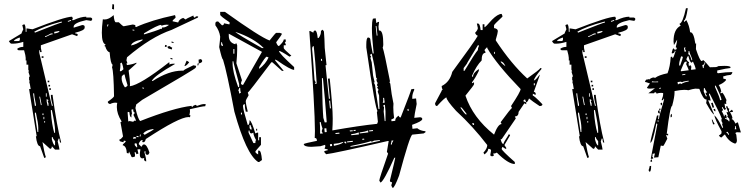

<svg xmlns="http://www.w3.org/2000/svg" viewBox="-20 -772 3663 938"><path d="M401.4 -690.4V-686.5H421.9Q430.7 -684.6 430.7 -677.7L425.8 -669.9Q404.3 -673.8 401.4 -673.8Q339.8 -660.2 339.8 -641.6V-636.7L380.9 -649.4H384.8Q393.6 -648.4 393.6 -641.6V-636.7Q393.6 -623 347.7 -612.3V-608.4Q360.4 -608.4 360.4 -599.6Q356.4 -599.6 356.4 -595.7L332 -604.5L179.7 -550.8V-538.1L183.6 -517.6H175.8V-526.4H171.9V-513.7L233.4 -254.9H237.3V-258.8Q228.5 -287.1 228.5 -308.6H237.3V-303.7Q257.8 -154.3 278.3 -78.1V-74.2Q270.5 -74.2 270.5 -94.7H265.6Q265.6 -89.8 261.7 -82Q270.5 -46.9 270.5 -41H249L233.4 -57.6Q233.4 -44.9 224.6 -44.9L187.5 -78.1Q196.3 -27.3 204.1 -3.9L196.3 0L175.8 -57.6Q161.1 -57.6 155.3 -106.4H159.2L122.1 -336.9H129.9Q126 -365.2 122.1 -374H126L122.1 -381.8V-394.5Q122.1 -398.4 126 -398.4L118.2 -422.9H122.1L118.2 -431.6V-456.1H109.4V-476.6H105.5V-489.3Q105.5 -499 97.7 -526.4H73.2Q64.5 -526.4 64.5 -534.2Q77.1 -543 93.8 -543V-567.4Q64.5 -558.6 43.9 -558.6H36.1Q30.3 -558.6 23.4 -571.3L85 -608.4Q85 -611.3 93.8 -628.9L88.9 -649.4L97.7 -653.3Q105.5 -653.3 105.5 -616.2H109.4V-632.8H114.3L138.7 -628.9Q296.9 -690.4 332 -690.4L335.9 -682.6L332 -673.8H339.8Q375 -690.4 401.4 -690.4ZM311.5 -669.9V-666H315.4Q323.2 -669.9 327.1 -669.9V-673.8H323.2Q315.4 -669.9 311.5 -669.9ZM146.5 -616.2Q150.4 -616.2 150.4 -612.3Q275.4 -662.1 282.2 -662.1V-666H278.3Q188.5 -642.6 146.5 -616.2ZM245.1 -616.2V-608.4Q270.5 -612.3 270.5 -620.1H265.6ZM200.2 -595.7V-591.8H204.1Q227.5 -604.5 237.3 -604.5V-608.4H228.5Q208 -595.7 200.2 -595.7ZM47.9 -571.3H68.4Q77.1 -571.3 77.1 -579.1V-587.9H73.2Q47.9 -578.1 47.9 -571.3ZM183.6 -497.1H192.4V-489.3H183.6ZM212.9 -377.9H220.7V-370.1H212.9ZM216.8 -357.4H224.6V-349.6H216.8ZM220.7 -340.8H228.5V-333H220.7ZM142.6 -316.4V-308.6L150.4 -254.9H155.3V-262.7Q146.5 -303.7 146.5 -316.4ZM204.1 -316.4V-299.8H208V-316.4ZM171.9 -299.8 179.7 -258.8H183.6L175.8 -299.8ZM208 -288.1V-275.4L212.9 -254.9H216.8V-267.6Q212.9 -275.4 212.9 -279.3Q216.8 -279.3 216.8 -283.2ZM228.5 -234.4V-225.6Q233.4 -161.1 245.1 -123H249V-135.7Q249 -161.1 233.4 -234.4ZM150.4 -221.7V-213.9L163.1 -127H167V-148.4Q167 -168.9 155.3 -221.7ZM187.5 -217.8V-210H192.4V-217.8ZM192.4 -201.2V-189.5H196.3V-201.2ZM196.3 -180.7V-172.9H200.2V-180.7ZM233.4 -102.5V-90.8Q241.2 -61.5 249 -61.5V-82Q237.3 -95.7 237.3 -102.5Z M686.5 -604.5Q743.2 -621.1 766.6 -631.8L770.5 -629.9L771.5 -637.7H776.4Q789.1 -637.7 805.7 -650.4Q799.8 -651.4 793.9 -651.4Q782.2 -651.4 769.5 -646.5Q767.6 -646.5 767.6 -649.4V-650.4Q751 -650.4 683.6 -609.4L682.6 -604.5ZM649.4 -50.8 650.4 -55.7Q648.4 -63.5 648.4 -67.4V-70.3L638.7 -72.3L637.7 -66.4Q637.7 -60.5 649.4 -50.8ZM629.9 -93.8Q637.7 -95.7 641.6 -95.7H644.5L645.5 -100.6L632.8 -103.5ZM656.2 -101.6 657.2 -106.4 647.5 -108.4 646.5 -103.5ZM666 -104.5 668 -114.3 664.1 -115.2 662.1 -105.5ZM686.5 -113.3Q730.5 -137.7 731.4 -140.6L727.5 -141.6Q693.4 -136.7 679.7 -120.1ZM631.8 -176.8Q632.8 -182.6 639.6 -182.6L644.5 -181.6V-182.6Q644.5 -186.5 631.8 -210.9Q637.7 -217.8 638.7 -221.7Q630.9 -223.6 630.9 -234.4V-238.3L622.1 -236.3L625 -212.9L622.1 -213.9V-198.2Q613.3 -200.2 612.3 -223.6L604.5 -225.6L603.5 -221.7Q606.4 -191.4 606.4 -181.6L605.5 -178.7L613.3 -180.7ZM683.6 -338.9V-342.8L675.8 -344.7L674.8 -340.8ZM590.8 -345.7Q596.7 -345.7 603.5 -354.5Q588.9 -400.4 588.9 -407.2V-408.2H586.9Q582 -408.2 575.2 -399.4Q574.2 -394.5 574.2 -388.7Q574.2 -369.1 589.8 -345.7ZM570.3 -423.8Q572.3 -423.8 583 -433.6Q578.1 -464.8 572.3 -466.8Q571.3 -462.9 568.4 -462.9H567.4Q568.4 -460 568.4 -453.1Q568.4 -443.4 565.4 -424.8ZM620.1 -549.8Q645.5 -554.7 675.8 -575.2L676.8 -579.1H673.8Q625 -569.3 620.1 -549.8ZM506.8 -642.6 509.8 -652.3 505.9 -653.3 502.9 -643.6ZM635.7 -622.1 636.7 -626 627.9 -627.9 627 -624ZM694.3 16.6Q683.6 14.6 683.6 5.9L684.6 0L674.8 2Q663.1 0 663.1 -15.6Q663.1 -26.4 666 -42L661.1 -43L651.4 -42L656.2 -21.5L645.5 -18.6V-21.5Q645.5 -27.3 638.7 -29.3L637.7 -25.4Q639.6 -19.5 639.6 -13.7L638.7 -6.8L627.9 -3.9L623 -4.9L610.4 -32.2L608.4 -22.5L599.6 -24.4Q597.7 -58.6 579.1 -62.5L581.1 -67.4Q592.8 -76.2 594.7 -83L585 -85L583 -77.1Q576.2 -79.1 569.8 -80.6Q563.5 -82 563.5 -87.9V-90.8H564.5Q570.3 -90.8 581.1 -105.5L568.4 -175.8H570.3Q573.2 -175.8 574.2 -178.7Q550.8 -215.8 550.8 -249Q550.8 -259.8 552.7 -269.5L543.9 -270.5Q531.2 -270.5 517.6 -263.7Q506.8 -266.6 506.8 -273.4V-275.4Q535.2 -294.9 537.1 -301.8Q535.2 -423.8 527.3 -442.4L530.3 -456.1Q520.5 -458 515.6 -516.6Q502 -519.5 494.1 -545.9L489.3 -546.9L496.1 -554.7Q477.5 -559.6 477.5 -612.3Q477.5 -638.7 482.4 -677.7L491.2 -676.8Q511.7 -676.8 535.2 -698.2Q538.1 -664.1 545.9 -663.1H560.5Q578.1 -645.5 584 -643.6L628.9 -652.3L641.6 -649.4L640.6 -645.5Q640.6 -640.6 644.5 -639.6Q719.7 -673.8 835 -698.2L837.9 -688.5L836.9 -684.6L824.2 -672.9L823.2 -668L850.6 -662.1Q854.5 -677.7 875 -684.6Q882.8 -678.7 887.7 -676.8Q888.7 -680.7 924.8 -696.3Q924.8 -687.5 932.6 -685.5Q934.6 -692.4 942.4 -692.4L948.2 -691.4L947.3 -686.5L818.4 -626Q717.8 -591.8 600.6 -492.2L597.7 -477.5L602.5 -462.9H601.6Q598.6 -462.9 596.7 -459Q600.6 -458 600.6 -455.1V-454.1Q627 -457 646.5 -465.8V-461.9L608.4 -427.7Q615.2 -378.9 615.2 -359.4L614.3 -350.6Q665 -357.4 804.7 -466.8L808.6 -465.8L806.6 -457Q817.4 -460.9 827.1 -460.9Q832 -460.9 835.9 -460Q734.4 -402.3 721.7 -377L725.6 -376Q804.7 -426.8 869.1 -426.8H876Q877.9 -431.6 924.8 -453.1L938.5 -450.2Q937.5 -446.3 936 -440.9Q934.6 -435.5 674.8 -284.2L645.5 -261.7L641.6 -244.1Q654.3 -188.5 665 -180.7Q829.1 -245.1 916 -254.9V-252.9Q916 -250 919.9 -249Q920.9 -255.9 936.5 -259.8Q940.4 -258.8 940.4 -255.9V-253.9Q964.8 -263.7 978.5 -263.7L985.4 -262.7L982.4 -252.9H980.5Q968.8 -252.9 907.2 -238.3Q908.2 -234.4 908.2 -229.5Q908.2 -221.7 905.3 -210L910.2 -209L908.2 -199.2L901.4 -200.2Q855.5 -200.2 692.4 -92.8Q688.5 -77.1 680.7 -77.1L674.8 -78.1L676.8 -87.9H674.8Q665 -87.9 657.2 -68.4L668.9 -56.6L672.9 -55.7Q675.8 -66.4 683.6 -66.4Q697.3 -66.4 710 -27.3Q707 -15.6 700.2 -15.6Q690.4 -15.6 690.4 -26.4L691.4 -32.2L686.5 -33.2L685.5 -28.3Q694.3 2.9 694.3 13.7ZM822.3 -481.4 812.5 -484.4 813.5 -489.3 823.2 -486.3ZM948.2 -452.1 944.3 -453.1 946.3 -462.9 951.2 -461.9ZM880.9 -449.2 891.6 -475.6Q894.5 -474.6 897.5 -472.7Q900.4 -470.7 904.3 -467.8Q890.6 -449.2 880.9 -449.2ZM951.2 -461.9 950.2 -480.5 960.9 -483.4Q967.8 -479.5 967.8 -473.6Q967.8 -465.8 951.2 -461.9ZM819.3 -530.3 805.7 -534.2Q798.8 -536.1 798.8 -542V-544.9L808.6 -546.9Q817.4 -540 821.3 -539.1ZM793 -542 785.2 -543.9 787.1 -552.7 794.9 -550.8ZM827.1 -561.5 817.4 -564.5 818.4 -569.3 828.1 -566.4ZM537.1 -725.6 527.3 -728.5 529.3 -752 537.1 -750Z M1055.7 -713.9H1079.1Q1251 -590.8 1296.9 -574.2Q1326.2 -611.3 1329.1 -611.3H1347.7L1357.4 -607.4Q1357.4 -602.5 1329.1 -565.4Q1335.9 -546.9 1342.8 -546.9Q1366.2 -568.4 1366.2 -579.1H1376V-570.3Q1376 -565.4 1371.1 -565.4L1376 -555.7V-550.8H1366.2V-537.1Q1366.2 -532.2 1403.3 -500L1394.5 -495.1Q1351.6 -523.4 1342.8 -523.4Q1342.8 -511.7 1417 -444.3V-430.7Q1399.4 -430.7 1334 -476.6L1324.2 -481.4V-476.6L1366.2 -425.8H1357.4L1310.5 -467.8H1305.7Q1194.3 -319.3 1190.4 -319.3Q1194.3 -310.5 1194.3 -305.7Q1180.7 -284.2 1180.7 -277.3Q1180.7 -265.6 1190.4 -226.6H1180.7Q1175.8 -244.1 1175.8 -263.7Q1167 -261.7 1167 -253.9Q1167 -238.3 1190.4 -161.1Q1199.2 -161.1 1199.2 -184.6Q1209 -181.6 1227.5 -120.1L1236.3 -124H1241.2V-86.9H1246.1V-101.6H1254.9V-64.5Q1227.5 -34.2 1227.5 -31.2Q1227.5 -24.4 1241.2 -17.6V-36.1H1246.1Q1255.9 -36.1 1259.8 9.8L1246.1 19.5H1241.2Q1182.6 -18.6 1125 -226.6Q1087.9 -423.8 1069.3 -481.4Q1064.5 -481.4 1050.8 -542Q1055.7 -583 1055.7 -592.8Q1051.8 -622.1 1032.2 -648.4V-658.2Q1033.2 -667 1042 -667H1045.9L1064.5 -648.4Q1074.2 -648.4 1074.2 -658.2L1097.7 -653.3H1101.6V-663.1Q1055.7 -693.4 1055.7 -700.2ZM1129.9 -616.2Q1136.7 -606.4 1259.8 -537.1H1268.6Q1218.8 -586.9 1129.9 -616.2ZM1097.7 -607.4V-597.7Q1097.7 -563.5 1129.9 -555.7Q1129.9 -560.5 1134.8 -560.5L1138.7 -550.8V-528.3Q1138.7 -502.9 1134.8 -462.9L1162.1 -379.9Q1157.2 -371.1 1157.2 -361.3L1167 -356.4L1259.8 -518.6ZM1060.5 -565.4V-550.8L1069.3 -546.9V-550.8Q1064.5 -560.5 1064.5 -565.4ZM1120.1 -532.2V-509.8H1125V-532.2ZM1246.1 -444.3V-435.5Q1278.3 -460 1292 -491.2L1283.2 -495.1Q1276.4 -495.1 1246.1 -444.3ZM1116.2 -472.7V-462.9Q1116.2 -420.9 1143.6 -346.7H1148.4V-361.3Q1120.1 -465.8 1120.1 -472.7ZM1148.4 -342.8Q1148.4 -333 1143.6 -333Q1148.4 -325.2 1148.4 -314.5L1157.2 -319.3Q1153.3 -327.1 1153.3 -342.8ZM1157.2 -221.7V-212.9H1162.1V-221.7ZM1199.2 -161.1V-147.5Q1201.2 -138.7 1209 -138.7V-147.5Q1204.1 -156.2 1204.1 -161.1ZM1231.4 -142.6H1236.3V-133.8H1231.4ZM1194.3 -133.8V-124L1217.8 -73.2H1227.5Q1227.5 -86.9 1231.4 -86.9Q1217.8 -110.4 1217.8 -124L1209 -120.1Q1199.2 -120.1 1199.2 -133.8Z M1898.4 146.5Q1892.6 137.7 1891.6 132.8Q1895.5 123 1895.5 118.2H1893.6Q1885.7 118.2 1884.8 110.4Q1911.1 2.9 1911.1 -2L1906.2 -1Q1855.5 113.3 1838.9 120.1L1833 110.4Q1833 100.6 1876 -21.5L1870.1 -30.3L1878.9 -83H1874Q1611.3 -22.5 1573.2 -18.6L1562.5 -31.2Q1570.3 -37.1 1581.1 -38.1L1580.1 -43H1578.1Q1573.2 -43 1565.4 -45.9L1569.3 -55.7L1568.4 -64.5L1544.9 -57.6L1501 -54.7Q1464.8 -54.7 1463.9 -68.4Q1469.7 -72.3 1528.3 -84Q1528.3 -97.7 1519.5 -97.7H1517.6Q1518.6 -107.4 1518.6 -131.8Q1518.6 -237.3 1491.2 -620.1H1496.1L1510.7 -612.3Q1511.7 -623 1519.5 -623Q1528.3 -623 1532.2 -585.9L1537.1 -586.9Q1547.9 -602.5 1547.9 -616.2V-621.1L1556.6 -627L1562.5 -618.2Q1565.4 -586.9 1566.4 -538.1L1575.2 -454.1L1570.3 -453.1L1586.9 -289.1L1591.8 -290L1582 -387.7L1590.8 -388.7Q1605.5 -248 1605.5 -192.4Q1605.5 -162.1 1603.5 -134.8Q1736.3 -158.2 1822.3 -167L1826.2 -176.8L1821.3 -223.6Q1821.3 -228.5 1825.2 -229.5Q1814.5 -229.5 1769.5 -540V-553.7Q1769.5 -587.9 1778.3 -588.9Q1788.1 -587.9 1789.1 -580.1Q1790 -566.4 1800.8 -510.7H1805.7Q1796.9 -589.8 1796.9 -634.8Q1796.9 -667 1801.8 -680.7L1815.4 -682.6L1818.4 -659.2L1827.1 -665H1832L1829.1 -641.6L1831.1 -623H1834Q1852.5 -623 1852.5 -554.7Q1852.5 -545.9 1849.6 -539.1Q1856.4 -523.4 1885.7 -373L1881.8 -372.1L1886.7 -363.3Q1892.6 -309.6 1902.3 -265.6L1901.4 -248Q1901.4 -224.6 1905.3 -195.3Q1896.5 -189.5 1891.6 -188.5L1892.6 -179.7L1911.1 -181.6V-184.6Q1911.1 -196.3 1927.7 -207Q1929.7 -198.2 1936.5 -198.2H1937.5Q1989.3 -330.1 1989.3 -335.9L2002.9 -337.9L2003.9 -333Q1994.1 -312.5 1994.1 -297.9V-289.1L2012.7 -291L2015.6 -263.7Q2003.9 -207 2003.9 -197.3V-196.3L2032.2 -199.2Q2043 -198.2 2043 -190.4Q2043 -179.7 1993.2 -162.1L1995.1 -142.6L2018.6 -145.5Q2033.2 -132.8 2058.6 -130.9V-126L2049.8 -120.1L1994.1 -114.3Q1981.4 -106.4 1929.7 85.9Q1907.2 145.5 1898.4 146.5ZM1820.3 -597.7 1824.2 -598.6 1819.3 -644.5H1815.4ZM1518.6 -362.3 1527.3 -363.3Q1520.5 -479.5 1512.7 -546.9Q1504.9 -545.9 1504.9 -534.2V-531.2Q1507.8 -507.8 1516.6 -380.9Q1521.5 -373 1522.5 -367.2Q1518.6 -367.2 1518.6 -364.3ZM1553.7 -474.6 1552.7 -484.4H1547.9L1548.8 -474.6ZM1834 -239.3 1832 -305.7 1825.2 -324.2 1829.1 -334Q1823.2 -341.8 1822.3 -346.7L1827.1 -347.7L1821.3 -356.4L1825.2 -366.2Q1819.3 -374 1818.4 -384.8H1823.2L1817.4 -393.6Q1812.5 -442.4 1795.9 -509.8L1787.1 -503.9L1793 -495.1Q1793 -491.2 1789.1 -490.2L1795.9 -467.8L1802.7 -402.3L1810.5 -369.1H1805.7Q1811.5 -360.4 1812.5 -355.5Q1815.4 -328.1 1829.1 -239.3ZM1566.4 -173.8 1576.2 -174.8Q1568.4 -285.2 1557.6 -390.6L1552.7 -389.6Q1555.7 -234.4 1559.6 -196.3ZM1591.8 -242.2 1596.7 -243.2 1592.8 -280.3H1587.9ZM1849.6 -269.5 1859.4 -270.5 1856.4 -293.9H1851.6L1852.5 -284.2Q1852.5 -274.4 1849.6 -269.5ZM1863.3 -180.7V-228.5L1860.4 -260.7L1851.6 -255.9Q1851.6 -251 1856.4 -251L1854.5 -227.5L1859.4 -180.7ZM1976.6 -230.5 1975.6 -240.2 1970.7 -239.3 1971.7 -230.5ZM1543.9 -119.1 1557.6 -120.1 1551.8 -129.9Q1551.8 -134.8 1555.7 -143.6Q1548.8 -162.1 1546.9 -175.8H1542Q1543.9 -158.2 1543.9 -134.8ZM1566.4 -126 1576.2 -127 1574.2 -145.5 1564.5 -144.5ZM1689.5 -129.9 1703.1 -130.9V-135.7L1688.5 -134.8ZM1708 -131.8 1717.8 -132.8 1716.8 -137.7 1707 -136.7ZM1619.1 -117.2 1638.7 -119.1 1637.7 -124 1619.1 -122.1ZM1737.3 -120.1 1779.3 -125 1778.3 -134.8Q1761.7 -127.9 1737.3 -125ZM1784.2 -129.9 1802.7 -131.8 1801.8 -136.7 1783.2 -134.8ZM1696.3 -111.3 1733.4 -115.2 1732.4 -125Q1714.8 -118.2 1695.3 -116.2ZM1750 -88.9 1759.8 -89.8 1758.8 -94.7 1750 -93.8ZM1611.3 -59.6Q1657.2 -69.3 1657.2 -79.1L1633.8 -72.3L1610.4 -69.3ZM1671.9 -71.3 1670.9 -80.1 1661.1 -79.1Q1664.1 -71.3 1669.9 -71.3ZM1675.8 -76.2 1704.1 -79.1 1703.1 -84 1675.8 -81.1ZM1592.8 -57.6 1602.5 -58.6 1601.6 -68.4 1591.8 -67.4ZM1692.4 -54.7Q1715.8 -56.6 1835.9 -84V-87.9L1807.6 -85Q1798.8 -80.1 1793.9 -79.1V-84Q1788.1 -78.1 1692.4 -58.6ZM1889.6 -65.4 1894.5 -66.4V-67.4Q1894.5 -74.2 1902.3 -85.9L1892.6 -85V-83Q1892.6 -78.1 1889.6 -70.3Z M2550.8 -272.5Q2545.9 -281.2 2545.9 -286.1Q2537.1 -285.2 2537.1 -277.3Q2545.9 -272.5 2550.8 -272.5ZM2295.9 -161.1V-169.9H2286.1Q2288.1 -161.1 2295.9 -161.1ZM2258.8 -211.9V-216.8Q2235.4 -249 2230.5 -249V-244.1Q2252 -211.9 2258.8 -211.9ZM2592.8 -355.5V-365.2H2587.9V-355.5ZM2449.2 -448.2Q2439.5 -471.7 2425.8 -471.7Q2425.8 -465.8 2449.2 -448.2ZM2397.5 -508.8V-518.6H2393.6V-508.8ZM2393.6 -114.3Q2413.1 -166 2430.7 -166L2425.8 -174.8Q2476.6 -244.1 2481.4 -244.1L2476.6 -253.9Q2523.4 -324.2 2523.4 -336.9Q2404.3 -460 2360.4 -537.1V-541Q2357.4 -541 2346.7 -527.3L2351.6 -518.6V-513.7Q2333 -513.7 2333 -476.6Q2307.6 -451.2 2286.1 -402.3V-397.5H2291Q2291 -416 2319.3 -434.6V-425.8Q2301.8 -389.6 2286.1 -370.1V-365.2L2295.9 -370.1V-360.4Q2295.9 -356.4 2253.9 -304.7Q2290 -197.3 2393.6 -114.3ZM2249 -425.8Q2299.8 -510.7 2314.5 -527.3Q2314.5 -538.1 2319.3 -545.9V-550.8H2314.5L2263.7 -466.8Q2263.7 -462.9 2245.1 -439.5V-425.8ZM2550.8 -272.5V-262.7L2542 -267.6L2513.7 -225.6Q2513.7 -203.1 2495.1 -203.1L2500 -193.4L2430.7 -91.8H2425.8Q2431.6 -68.4 2439.5 -68.4Q2439.5 -76.2 2462.9 -110.4V-114.3H2471.7V-110.4L2444.3 -63.5L2453.1 -49.8V-44.9H2449.2L2434.6 -54.7L2430.7 -44.9Q2430.7 -37.1 2495.1 19.5V29.3Q2462.9 29.3 2407.2 -26.4Q2399.4 -21.5 2388.7 -21.5L2393.6 -12.7L2383.8 -7.8L2375 -12.7L2378.9 -36.1Q2378.9 -44.9 2365.2 -44.9Q2365.2 -31.2 2346.7 -17.6L2341.8 -26.4Q2360.4 -45.9 2360.4 -63.5Q2290 -155.3 2208 -230.5Q2161.1 -282.2 2161.1 -295.9Q2153.3 -295.9 2115.2 -253.9Q2105.5 -253.9 2105.5 -267.6L2137.7 -328.1Q2137.7 -333 2142.6 -333Q2137.7 -341.8 2137.7 -351.6Q2177.7 -371.1 2189.5 -420.9Q2299.8 -570.3 2314.5 -597.7Q2307.6 -597.7 2300.8 -611.3Q2314.5 -626 2314.5 -634.8L2309.6 -657.2H2314.5Q2325.2 -657.2 2328.1 -625H2337.9V-653.3H2346.7V-638.7Q2351.6 -638.7 2383.8 -675.8Q2412.1 -704.1 2430.7 -704.1L2434.6 -694.3V-690.4Q2393.6 -652.3 2393.6 -648.4V-634.8Q2412.1 -631.8 2412.1 -620.1Q2412.1 -611.3 2402.3 -579.1V-574.2Q2477.5 -460 2555.7 -388.7Q2615.2 -430.7 2620.1 -439.5H2625V-434.6Q2590.8 -393.6 2587.9 -378.9Q2596.7 -378.9 2616.2 -407.2V-402.3L2587.9 -323.2Q2597.7 -322.3 2597.7 -309.6H2592.8L2583 -314.5V-304.7Q2589.8 -304.7 2629.9 -262.7Q2629.9 -253.9 2616.2 -253.9Q2579.1 -278.3 2564.5 -291Q2557.6 -272.5 2550.8 -272.5Z M3054.7 -690.4V-686.5H3075.2Q3084 -684.6 3084 -677.7L3079.1 -669.9Q3057.6 -673.8 3054.7 -673.8Q2993.2 -660.2 2993.2 -641.6V-636.7L3034.2 -649.4H3038.1Q3046.9 -648.4 3046.9 -641.6V-636.7Q3046.9 -623 3001 -612.3V-608.4Q3013.7 -608.4 3013.7 -599.6Q3009.8 -599.6 3009.8 -595.7L2985.4 -604.5L2833 -550.8V-538.1L2836.9 -517.6H2829.1V-526.4H2825.2V-513.7L2886.7 -254.9H2890.6V-258.8Q2881.8 -287.1 2881.8 -308.6H2890.6V-303.7Q2911.1 -154.3 2931.6 -78.1V-74.2Q2923.8 -74.2 2923.8 -94.7H2918.9Q2918.9 -89.8 2915 -82Q2923.8 -46.9 2923.8 -41H2902.3L2886.7 -57.6Q2886.7 -44.9 2877.9 -44.9L2840.8 -78.1Q2849.6 -27.3 2857.4 -3.9L2849.6 0L2829.1 -57.6Q2814.5 -57.6 2808.6 -106.4H2812.5L2775.4 -336.9H2783.2Q2779.3 -365.2 2775.4 -374H2779.3L2775.4 -381.8V-394.5Q2775.4 -398.4 2779.3 -398.4L2771.5 -422.9H2775.4L2771.5 -431.6V-456.1H2762.7V-476.6H2758.8V-489.3Q2758.8 -499 2751 -526.4H2726.6Q2717.8 -526.4 2717.8 -534.2Q2730.5 -543 2747.1 -543V-567.4Q2717.8 -558.6 2697.3 -558.6H2689.5Q2683.6 -558.6 2676.8 -571.3L2738.3 -608.4Q2738.3 -611.3 2747.1 -628.9L2742.2 -649.4L2751 -653.3Q2758.8 -653.3 2758.8 -616.2H2762.7V-632.8H2767.6L2792 -628.9Q2950.2 -690.4 2985.4 -690.4L2989.3 -682.6L2985.4 -673.8H2993.2Q3028.3 -690.4 3054.7 -690.4ZM2964.8 -669.9V-666H2968.8Q2976.6 -669.9 2980.5 -669.9V-673.8H2976.6Q2968.8 -669.9 2964.8 -669.9ZM2799.8 -616.2Q2803.7 -616.2 2803.7 -612.3Q2928.7 -662.1 2935.5 -662.1V-666H2931.6Q2841.8 -642.6 2799.8 -616.2ZM2898.4 -616.2V-608.4Q2923.8 -612.3 2923.8 -620.1H2918.9ZM2853.5 -595.7V-591.8H2857.4Q2880.9 -604.5 2890.6 -604.5V-608.4H2881.8Q2861.3 -595.7 2853.5 -595.7ZM2701.2 -571.3H2721.7Q2730.5 -571.3 2730.5 -579.1V-587.9H2726.6Q2701.2 -578.1 2701.2 -571.3ZM2836.9 -497.1H2845.7V-489.3H2836.9ZM2866.2 -377.9H2874V-370.1H2866.2ZM2870.1 -357.4H2877.9V-349.6H2870.1ZM2874 -340.8H2881.8V-333H2874ZM2795.9 -316.4V-308.6L2803.7 -254.9H2808.6V-262.7Q2799.8 -303.7 2799.8 -316.4ZM2857.4 -316.4V-299.8H2861.3V-316.4ZM2825.2 -299.8 2833 -258.8H2836.9L2829.1 -299.8ZM2861.3 -288.1V-275.4L2866.2 -254.9H2870.1V-267.6Q2866.2 -275.4 2866.2 -279.3Q2870.1 -279.3 2870.1 -283.2ZM2881.8 -234.4V-225.6Q2886.7 -161.1 2898.4 -123H2902.3V-135.7Q2902.3 -161.1 2886.7 -234.4ZM2803.7 -221.7V-213.9L2816.4 -127H2820.3V-148.4Q2820.3 -168.9 2808.6 -221.7ZM2840.8 -217.8V-210H2845.7V-217.8ZM2845.7 -201.2V-189.5H2849.6V-201.2ZM2849.6 -180.7V-172.9H2853.5V-180.7ZM2886.7 -102.5V-90.8Q2894.5 -61.5 2902.3 -61.5V-82Q2890.6 -95.7 2890.6 -102.5Z M3324.2 -519.5 3332 -520.5 3331.1 -524.4Q3326.2 -531.2 3326.2 -535.2Q3329.1 -536.1 3329.1 -539.1V-540L3321.3 -539.1ZM3358.4 -477.5 3362.3 -478.5 3359.4 -489.3Q3348.6 -512.7 3347.7 -522.5H3343.8V-518.6Q3343.8 -511.7 3341.8 -506.8H3342.8Q3350.6 -506.8 3358.4 -477.5ZM3302.7 -451.2Q3316.4 -489.3 3316.4 -494.1L3307.6 -497.1Q3297.9 -470.7 3297.9 -457Q3297.9 -451.2 3300.8 -451.2ZM3356.4 -430.7 3378.9 -433.6Q3376 -450.2 3365.2 -471.7L3359.4 -465.8Q3350.6 -465.8 3342.8 -499Q3337.9 -497.1 3333 -482.4Q3340.8 -468.8 3346.7 -468.8L3343.8 -460.9L3345.7 -449.2L3353.5 -454.1Q3354.5 -446.3 3358.4 -446.3Q3356.4 -442.4 3356.4 -437.5ZM3306.6 -423.8 3344.7 -428.7Q3344.7 -432.6 3332 -459Q3335 -464.8 3335 -468.8V-470.7Q3331.1 -470.7 3326.7 -470.2Q3322.3 -469.7 3305.7 -427.7ZM3418 -439.5V-442.4Q3418 -451.2 3425.8 -463.9Q3425.8 -467.8 3421.9 -467.8V-465.8Q3421.9 -456.1 3411.1 -454.1L3414.1 -439.5ZM3313.5 -404.3 3328.1 -407.2V-411.1L3312.5 -408.2ZM3195.3 -370.1V-374L3180.7 -373Q3170.9 -373 3168 -375Q3164.1 -374 3164.1 -370.1ZM3292 -359.4Q3295.9 -362.3 3298.8 -363.3Q3301.8 -364.3 3302.7 -364.3Q3307.6 -364.3 3307.6 -361.3Q3323.2 -371.1 3344.7 -374L3343.8 -377.9Q3313.5 -374 3313.5 -370.1L3305.7 -373L3290 -371.1ZM3201.2 -337.9 3209 -339.8 3208 -343.8 3200.2 -341.8ZM3498 -282.2 3504.9 -284.2Q3502.9 -300.8 3476.6 -353.5H3472.7L3473.6 -345.7Q3496.1 -296.9 3498 -282.2ZM3428.7 -300.8 3432.6 -301.8V-305.7Q3427.7 -310.5 3426.8 -318.4L3434.6 -320.3Q3423.8 -335 3422.9 -341.8H3418.9L3418 -325.2ZM3193.4 -176.8 3197.3 -177.7 3196.3 -184.6 3192.4 -183.6ZM3577.1 -140.6 3574.2 -156.2H3570.3L3571.3 -152.3Q3571.3 -146.5 3569.3 -140.6ZM3538.1 -112.3 3541 -114.3V-118.2Q3537.1 -123 3535.2 -127.9L3527.3 -127Q3537.1 -118.2 3538.1 -112.3ZM3159.2 3.9 3191.4 -165Q3190.4 -168.9 3186.5 -168.9Q3169.9 -77.1 3157.2 -74.2V-75.2Q3157.2 -86.9 3189.5 -207L3196.3 -209V-203.1Q3196.3 -197.3 3195.3 -192.4Q3195.3 -189.5 3199.2 -189.5V-190.4Q3199.2 -202.1 3224.6 -286.1Q3223.6 -290 3219.7 -290L3220.7 -283.2L3212.9 -282.2V-285.2Q3219.7 -300.8 3219.7 -312.5V-317.4L3210 -318.4Q3198.2 -318.4 3187.5 -314.5Q3186.5 -321.3 3180.7 -321.3Q3175.8 -320.3 3175.8 -317.4V-316.4H3147.5L3179.7 -340.8Q3165 -338.9 3156.2 -338.9Q3141.6 -338.9 3140.6 -343.8L3155.3 -364.3L3134.8 -371.1H3132.8Q3130.9 -371.1 3130.9 -372.1Q3130.9 -375 3138.7 -385.7V-381.8L3147.5 -385.7Q3150.4 -385.7 3150.4 -382.8Q3162.1 -392.6 3172.9 -393.6L3180.7 -391.6Q3198.2 -405.3 3241.2 -414.1Q3253.9 -446.3 3256.8 -494.1L3263.7 -495.1L3265.6 -487.3Q3270.5 -488.3 3280.3 -521.5Q3280.3 -524.4 3277.3 -524.4H3276.4V-522.5Q3276.4 -512.7 3262.7 -510.7L3261.7 -514.6Q3265.6 -534.2 3270.5 -536.1Q3273.4 -529.3 3278.3 -529.3Q3286.1 -529.3 3286.1 -535.2Q3286.1 -541 3281.2 -541Q3288.1 -568.4 3288.1 -576.2V-578.1L3272.5 -551.8L3270.5 -569.3Q3270.5 -629.9 3305.7 -646.5Q3299.8 -652.3 3299.8 -656.2Q3315.4 -659.2 3331.1 -731.4L3338.9 -732.4L3339.8 -729.5Q3331.1 -672.9 3321.3 -671.9L3322.3 -664.1L3333 -673.8Q3347.7 -647.5 3351.6 -614.3H3353.5Q3369.1 -614.3 3377 -558.6L3380.9 -559.6L3379.9 -532.2Q3399.4 -473.6 3408.2 -473.6L3416 -478.5Q3423.8 -472.7 3448.2 -443.4L3478.5 -444.3Q3483.4 -445.3 3490.2 -449.2L3519.5 -450.2Q3548.8 -450.2 3549.8 -442.4Q3546.9 -442.4 3546.9 -439.5Q3531.2 -438.5 3484.4 -427.7L3483.4 -424.8L3484.4 -421.9L3483.4 -416H3484.4Q3486.3 -416 3487.3 -414.1Q3527.3 -419.9 3557.6 -419.9V-418.9Q3557.6 -412.1 3549.8 -406.2Q3532.2 -405.3 3512.7 -398.4L3514.6 -386.7H3518.6Q3526.4 -386.7 3527.3 -380.9Q3514.6 -365.2 3491.2 -356.4Q3500 -344.7 3503.9 -323.2H3500L3501 -315.4L3508.8 -319.3Q3517.6 -310.5 3529.3 -283.2Q3527.3 -279.3 3527.3 -272.5L3528.3 -263.7L3519.5 -265.6L3522.5 -246.1L3527.3 -240.2L3520.5 -234.4Q3511.7 -243.2 3510.7 -249Q3506.8 -249 3506.8 -245.1Q3511.7 -238.3 3512.7 -233.4L3505.9 -229.5Q3516.6 -210.9 3516.6 -204.1H3520.5V-211.9Q3528.3 -210.9 3528.8 -205.1Q3529.3 -199.2 3530.3 -193.4L3521.5 -196.3L3522.5 -192.4Q3539.1 -185.5 3540 -179.7H3543.9L3543 -191.4L3533.2 -202.1V-203.1Q3533.2 -206.1 3536.1 -207Q3531.2 -214.8 3529.3 -225.6L3538.1 -222.7L3526.4 -252L3534.2 -252.9Q3535.2 -241.2 3543 -241.2Q3541 -234.4 3541 -226.6L3544.9 -227.5L3555.7 -236.3Q3559.6 -231.4 3561.5 -225.6L3545.9 -223.6Q3555.7 -210.9 3558.6 -194.3Q3554.7 -193.4 3554.7 -189.5H3555.7Q3562.5 -189.5 3573.2 -168L3581.1 -173.8H3585L3599.6 -125L3579.1 -126L3572.3 -122.1L3577.1 -114.3L3580.1 -86.9Q3580.1 -73.2 3571.3 -70.3Q3540 -80.1 3521.5 -115.2Q3517.6 -113.3 3504.9 -100.6H3503.9Q3498 -100.6 3492.2 -110.4Q3504.9 -117.2 3504.9 -122.1V-130.9Q3472.7 -189.5 3469.7 -209Q3487.3 -194.3 3508.8 -147.5H3512.7Q3511.7 -156.2 3507.8 -163.1L3509.8 -170.9Q3504.9 -176.8 3503.9 -186.5Q3503.9 -189.5 3506.8 -190.4Q3500 -211.9 3447.3 -314.5H3443.4L3444.3 -306.6Q3448.2 -302.7 3452.1 -280.3Q3445.3 -282.2 3441.4 -282.2H3439.5Q3440.4 -278.3 3468.8 -212.9Q3460.9 -212.9 3429.7 -268.6Q3431.6 -275.4 3431.6 -282.2V-286.1H3429.7Q3415 -286.1 3396.5 -337.9L3377 -338.9Q3365.2 -337.9 3342.8 -331.1Q3335.9 -333 3322.3 -333Q3305.7 -333 3275.4 -327.1V-320.3Q3275.4 -297.9 3263.7 -254.9Q3253.9 -253.9 3237.3 -118.2H3244.1V-110.4Q3238.3 -110.4 3233.4 -113.3L3240.2 -94.7Q3222.7 -59.6 3219.7 -58.6Q3213.9 -60.5 3210 -60.5H3208L3196.3 -3.9L3174.8 -2L3179.7 -22.5L3168 -20.5V-13.7Q3168 -8.8 3166 -8.8L3170.9 -1V2.9ZM3209 -256.8 3207 -268.6 3213.9 -270.5 3214.8 -265.6Q3214.8 -258.8 3209 -256.8ZM3201.2 -233.4 3200.2 -241.2H3207V-239.3Q3207 -233.4 3201.2 -233.4ZM3204.1 -217.8H3202.1Q3196.3 -217.8 3194.3 -224.6Q3194.3 -232.4 3201.2 -233.4ZM3460.9 -246.1 3454.1 -268.6 3461.9 -270.5 3468.8 -247.1ZM3256.8 -198.2 3255.9 -204.1Q3255.9 -213.9 3261.7 -215.8L3262.7 -205.1Q3262.7 -200.2 3256.8 -198.2ZM3475.6 -228.5H3474.6Q3467.8 -228.5 3465.8 -239.3L3473.6 -240.2ZM3463.9 -164.1 3457 -187.5H3460.9Q3461.9 -180.7 3471.7 -166ZM3158.2 18.6V14.6Q3158.2 7.8 3164.1 6.8L3166 17.6ZM3153.3 67.4 3148.4 59.6Q3153.3 47.9 3153.3 42V40L3161.1 38.1Q3161.1 66.4 3153.3 67.4Z"/></svg>

Font: Blackcraft
Style: Regular
Weight: 400
Designer: GGBotNet
Foundry: GGBotNet
Version: 1.00